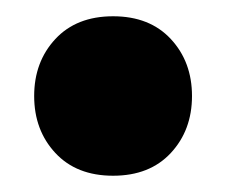

<svg xmlns="http://www.w3.org/2000/svg" viewBox="-20 -199 278 236"><path d="M22 -81Q22 -123 48 -151Q74 -179 119 -179Q164 -179 190 -151Q216 -123 216 -81Q216 -39 190 -11Q164 17 119 17Q74 17 48 -11Q22 -39 22 -81Z"/></svg>

Font: Baloo
Style: Regular
Weight: 400
Designer: Sarang Kulkarni and Ek Type
Foundry: Ek Type
Version: Version 1.443;PS 1.000;hotconv 16.6.51;makeotf.lib2.5.65220;